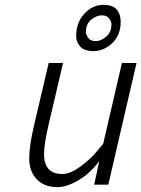

<svg xmlns="http://www.w3.org/2000/svg" viewBox="-20 -759 581 789"><path d="M335 -711C307 -685.7 293 -652.3 293 -611C293 -598.3 296.7 -586.3 304 -575C314.7 -557.7 334.5 -549 363.5 -549C392.5 -549 418.5 -560 441.5 -582C464.5 -604 476 -633.3 476 -670C476 -690 470.7 -706.5 460 -719.5C449.3 -732.5 431 -739 405 -739C379 -739 355.7 -729.7 335 -711ZM373 -590C358.3 -590 348 -594.7 342 -604C336 -613.3 333 -621 333 -627C333 -649.7 340.3 -666.8 355 -678.5C369.7 -690.2 384.2 -696 398.5 -696C412.8 -696 423 -691.5 429 -682.5C435 -673.5 438 -666 438 -660C438 -638 430.8 -620.8 416.5 -608.5C402.2 -596.2 387.7 -590 373 -590ZM217 10C233.7 10 251.3 6 270 -2C315.3 -20.7 354.7 -52.3 388 -97L367 0H425L541 -500H481L404 -168L378 -137C361.3 -116.3 339 -95.7 311 -75C283 -54.3 258 -44 236 -44C186 -44 161 -71.3 161 -126C161 -153.3 167.3 -194 180 -248L239 -500H180L120 -244C106.7 -188 100 -142.7 100 -108C100 -73.3 110.2 -45 130.5 -23C150.8 -1 179.7 10 217 10Z"/></svg>

Font: Titillium Web
Style: Light Italic
Weight: 300
Italic angle: -13°
Version: Version 1.001;PS 57.000;hotconv 1.0.70;makeotf.lib2.5.55311